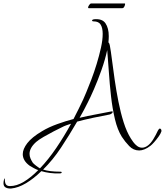

<svg xmlns="http://www.w3.org/2000/svg" viewBox="-134 -856 949 1105"><path d="M-70 229Q-92 230 -104.5 221Q-117 212 -113 187Q-113 184 -111 178Q-109 172 -106 170Q-107 195 -100 205Q-93 215 -77 215Q-38 215 3.5 190Q45 165 86 123Q76 120 60.5 111.5Q45 103 37 98Q-3 69 -3 31Q-3 2 23 -32Q49 -66 108 -101Q146 -124 196 -142Q246 -160 289 -171Q304 -200 318 -228Q332 -256 345 -284Q350 -295 363 -326Q376 -357 392 -399Q408 -441 422.5 -488.5Q437 -536 447 -581Q457 -626 457 -661Q457 -695 445.5 -714Q434 -733 405 -733H404Q396 -733 396 -738Q396 -743 406 -745Q454 -750 473 -722Q492 -694 492 -648Q492 -640 491.5 -631Q491 -622 490 -612Q496 -607 498 -595Q504 -563 510.5 -511Q517 -459 526 -397Q535 -335 547.5 -271.5Q560 -208 577.5 -152.5Q595 -97 619 -59Q624 -51 633 -38.5Q642 -26 655 -16Q668 -6 684 -6Q701 -6 719 -20Q735 -33 749 -56Q763 -79 775 -105Q781 -116 786 -116Q791 -116 793.5 -110.5Q796 -105 795 -100Q791 -87 778.5 -69.5Q766 -52 753 -37.5Q740 -23 732 -17Q714 -3 697.5 3.5Q681 10 667 10Q634 10 609.5 -15.5Q585 -41 567 -69Q542 -109 527.5 -170Q513 -231 505 -302Q497 -373 492.5 -442Q488 -511 483 -568Q471 -512 450 -453Q429 -394 407.5 -344.5Q386 -295 372 -268Q350 -223 324 -178Q370 -189 420 -198Q470 -207 508 -215H511Q515 -215 515 -212Q515 -209 510 -204Q505 -199 497 -197Q454 -189 404 -178.5Q354 -168 310 -156Q264 -77 217 -6Q170 65 114 120Q152 132 211 132H213Q221 132 221 136Q221 142 209 142Q181 143 154 139.5Q127 136 104 129Q60 172 15.5 198.5Q-29 225 -70 229ZM96 113Q144 63 189.5 -4Q235 -71 275 -144Q262 -140 248 -135Q234 -130 221 -123Q204 -115 175 -100Q146 -85 117.5 -68.5Q89 -52 74 -39Q54 -21 45 -4Q36 13 36 29Q36 43 41.5 56Q47 69 55 81Q60 87 73.5 97.5Q87 108 96 113ZM376 -809Q373 -809 373 -813Q373 -818 379 -827Q385 -836 391 -836H584Q586 -836 586 -833Q586 -827 581.5 -818Q577 -809 570 -809Z"/></svg>

Font: Inspiration
Style: Regular
Weight: 400
Designer: Robert E. Leuschke
Foundry: Robert E. Leuschke
Version: Version 2.010; ttfautohint (v1.8.3)